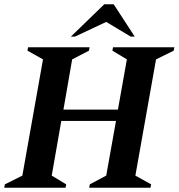

<svg xmlns="http://www.w3.org/2000/svg" viewBox="-34 -882 839 902"><path d="M-14 0 -11 -16 71 -57 168 -603 95 -644 98 -660H387L384 -644L305 -603L264 -367H520L562 -603L494 -644L497 -660H785L782 -644L699 -603L602 -57L676 -16L673 0H385L388 -16L465 -57L511 -314H254L209 -57L277 -16L274 0ZM299 -710 456 -862H500L599 -710H580L465 -779L318 -710Z"/></svg>

Font: Spectral
Style: Bold Italic
Weight: 700
Italic angle: -10°
Designer: Jean-Baptiste Levee
Foundry: Production Type
Version: Version 2.001